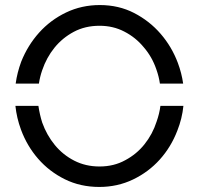

<svg xmlns="http://www.w3.org/2000/svg" viewBox="-20 -735 788 760"><path d="M615 -316H706Q701 -266 682 -218Q657 -153 612.5 -103.5Q568 -54 506.5 -24.5Q445 5 373 5Q298 5 236.5 -25.5Q175 -56 131 -106.5Q87 -157 63 -222Q46 -268 41 -316H132Q137 -282 147 -250Q165 -200 197 -161Q229 -122 274 -99Q319 -76 374 -76Q431 -76 476 -101Q521 -125 552 -164Q584 -204 600 -254Q611 -285 615 -316ZM147 -457Q138 -431 134 -404H42Q48 -448 64 -491Q90 -556 135 -606Q180 -656 241.5 -685.5Q303 -715 375 -715Q450 -715 511 -683.5Q572 -652 616 -601Q660 -550 684 -486Q699 -446 705 -404H613Q609 -432 599 -460Q582 -510 549 -548Q517 -587 472 -610Q428 -633 374 -633Q317 -633 272 -609Q227 -585 195.5 -546Q164 -507 147 -457Z"/></svg>

Font: Raleway Medium Alt1
Style: Regular
Weight: 500
Designer: Matt McInerney, Pablo Impallari, Rodrigo Fuenzalida
Foundry: Matt McInerney, Pablo Impallari, Rodrigo Fuenzalida
Version: Version 3.000g; ttfautohint (v1.5) -l 8 -r 28 -G 28 -x 14 -D